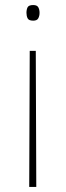

<svg xmlns="http://www.w3.org/2000/svg" viewBox="-20 -556 263 762"><path d="M137 -505Q137 -493 132 -483.5Q127 -474 112 -474Q94 -474 89.5 -483.5Q85 -493 85 -505Q85 -518 89.5 -527Q94 -536 112 -536Q127 -536 132 -527Q137 -518 137 -505ZM98 -354H122L124 186H96Z"/></svg>

Font: Noto Sans Oriya Thin
Style: Regular
Weight: 100
Designer: Amélie Bonet and Sol Matas
Foundry: Google LLC
Version: Version 2.006; ttfautohint (v1.8.4.7-5d5b)